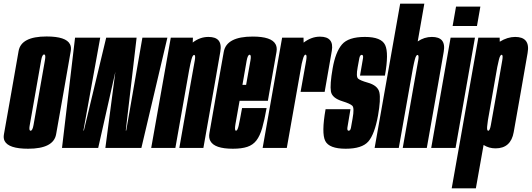

<svg xmlns="http://www.w3.org/2000/svg" viewBox="-50 -805 2894 1045"><path d="M103 4.5Q-3.5 4.5 -25 -38Q-32.5 -53.5 -28.5 -74.5Q-14.5 -153.5 11.5 -300.5Q37.5 -448 51.2 -527.2Q65 -606.5 203.5 -606.5Q310 -606.5 331 -564Q339 -548.5 335 -527Q321.5 -448 295.5 -300.5Q269.5 -153.5 255.5 -74.5Q241.5 4.5 103 4.5ZM116.5 -93.5Q127 -93.5 132.5 -124.8Q138 -156 163.5 -300.5Q189 -445.5 194.5 -477Q199.5 -504.5 192.5 -508Q191 -508.5 190 -508.5Q179.5 -508.5 174 -477Q168.5 -445.5 143 -300.5Q117.5 -156 112 -124.5Q107 -97.5 114 -94Q115.5 -93.5 116.5 -93.5Z M287.5 0 358.5 -600H495.5L404 -94.5H406.5L528 -600H693.5L634.5 -94.5H637L725 -600H861L719.5 0H523.5L578 -414.5L484.5 0Z M773 0 879.5 -600H1000L999 -573.5Q1038 -604 1084.5 -604Q1122.5 -604 1139 -585.5Q1156.5 -565 1149 -523Q1135 -442.5 1118 -344.5L1057 0H926L986.5 -344Q1005.5 -450 1010.5 -478Q1014.5 -502.5 1008.5 -505.5Q1007.5 -506 1006.5 -506Q998.5 -506 992 -481.5Q986.5 -461 979.5 -424L904.5 0Z M1217.5 4.5Q1117.5 4.5 1095 -37.5Q1085 -55.5 1090 -81.5Q1105 -167 1128 -299Q1153 -439 1167.8 -522.5Q1182.5 -606 1325.5 -606Q1428 -606 1450 -564Q1459 -547 1455 -523Q1440 -440.5 1416 -302.5Q1411.5 -278 1408 -256.5H1254Q1236.5 -158.5 1231.5 -129.5Q1226 -97 1233 -94Q1233.5 -93.5 1234.5 -93.5Q1242.5 -93.5 1248.8 -120.2Q1255 -147 1267.5 -217H1401Q1389.5 -151.5 1377 -108.2Q1364.5 -65 1345.5 -40.5Q1326.5 -16 1296 -5.8Q1265.5 4.5 1217.5 4.5ZM1269.5 -343H1289.5Q1307.5 -444 1313 -475Q1318 -503 1311 -506.5Q1310 -507 1308.5 -507Q1298.5 -507 1292.5 -475Q1287.5 -447.5 1269.5 -343Z M1586 -305Q1611 -445 1616.5 -476Q1621 -504 1615 -507Q1614 -507.5 1613 -507.5Q1605 -507.5 1598.5 -483Q1595 -470 1592 -457.5L1511 0H1379.5L1485.5 -600H1602L1602.5 -573Q1645 -605.5 1691.5 -605.5Q1730.5 -605.5 1746.5 -586Q1762.5 -567 1756 -528.5Q1743 -452 1717 -305Z M1831.5 4.5Q1741.5 4.5 1720.2 -38Q1699 -80.5 1722 -210.5H1857.5Q1843.5 -130.5 1841 -112Q1839 -98 1844 -94.5Q1845.5 -93.5 1847.5 -93.5Q1857 -93.5 1860 -109.2Q1863 -125 1869 -160Q1879.5 -218 1867.5 -229.5Q1855.5 -241 1815 -253.5Q1757 -271 1751 -307.5Q1745 -344 1760.5 -433Q1776 -521.5 1811 -562.8Q1846 -604 1936 -604Q2025.5 -604 2046.2 -560Q2067 -516 2045 -393.5H1909.5Q1922.5 -466 1925.5 -486.5Q1928 -502 1922.5 -505.5Q1921 -506.5 1919 -506.5Q1909.5 -506.5 1905.8 -488.8Q1902 -471 1896.5 -438Q1887 -387.5 1899.2 -377Q1911.5 -366.5 1950.5 -355.5Q2006.5 -340 2014.8 -302.2Q2023 -264.5 2007.5 -176.5Q1989 -74.5 1954.8 -35Q1920.5 4.5 1831.5 4.5Z M1989 0 2128 -785H2259.5L2223.5 -579.5Q2259 -604 2300.5 -604Q2338.5 -604 2355 -585.5Q2372.5 -565 2365 -523Q2351 -442.5 2334 -344.5L2273 0H2142L2202.5 -344Q2221.5 -450 2226.5 -478Q2230.5 -502.5 2224.5 -505.5Q2223.5 -506 2222.5 -506Q2214.5 -506 2208 -481.5Q2203 -463 2197 -431.5L2120.5 0Z M2297 0 2402.5 -600H2535L2429.5 0ZM2432 -769H2564.5L2546 -663.5H2413.5Z M2408.5 220 2553.5 -600H2669.5L2670 -578Q2712 -604 2754 -604Q2793 -604 2810.5 -584.5Q2830 -562.5 2821.5 -516Q2806 -428 2784 -301Q2761.5 -174.5 2746 -86Q2730.5 2.5 2647 2.5Q2611 2.5 2582 -16L2540 220ZM2605.5 -150Q2602.5 -129.5 2601.5 -117.5Q2599.5 -96.5 2605.5 -94Q2606.5 -93.5 2607.5 -93.5Q2616 -93.5 2621.5 -124Q2627 -154.5 2653 -301Q2678.5 -444.5 2683.5 -475.5Q2688.5 -503.5 2682 -506.5Q2681 -507 2680.5 -507Q2672.5 -507 2666 -482.5Q2662 -467 2656.5 -440Z"/></svg>

Font: Anybody UltraCondensed Regular
Style: Bold Italic
Weight: 700
Width: 1
Italic angle: -10°
Designer: Tyler Finck
Foundry: Etcetera Type Company
Version: Version 1.010; ttfautohint (v1.8.3) -l 8 -r 50 -G 200 -x 14 